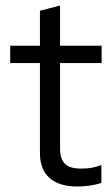

<svg xmlns="http://www.w3.org/2000/svg" viewBox="-20 -667 405 697"><path d="M260 10C289 10 322 6 348 -3V-68C323 -58 303 -55 275 -55C220 -55 198 -76 198 -130V-438H349V-501H198V-647L125 -628V-501H17V-438H125V-111C125 -32 173 10 260 10Z"/></svg>

Font: Red Hat Display
Style: Regular
Weight: 400
Designer: Pentagram, MCKL
Foundry: Pentagram, MCKL
Version: Version 1.023